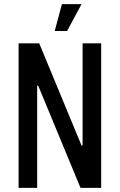

<svg xmlns="http://www.w3.org/2000/svg" viewBox="-20 -910 580 930"><path d="M70 0V-700H170L375 -205H380V-700H470V0H370L165 -495H160V0ZM245 -760 280 -890H375L305 -760Z"/></svg>

Font: Cuprum
Style: Regular
Weight: 400
Designer: Jovanny Lemonad
Foundry: Jovanny Lemonad
Version: Version 3.000